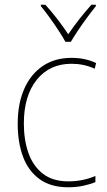

<svg xmlns="http://www.w3.org/2000/svg" viewBox="-20 -876 454 813"><path d="M269 -83Q195 -83 147.5 -117.5Q100 -152 77.5 -212.5Q55 -273 55 -352Q55 -437 82.5 -499.5Q110 -562 161 -596.5Q212 -631 283 -631Q341 -631 387 -609L381 -585Q357 -596 332.5 -601Q308 -606 283 -606Q190 -606 135.5 -538Q81 -470 81 -353Q81 -283 100.5 -228Q120 -173 161.5 -140.5Q203 -108 270 -108Q300 -108 329.5 -114Q359 -120 384 -131V-105Q363 -96 333 -89.5Q303 -83 269 -83ZM257 -699Q245 -721 226.5 -749Q208 -777 188.5 -804Q169 -831 153 -850V-856H172Q197 -829 223 -795Q249 -761 269 -731Q312 -794 367 -856H386V-850Q369 -829 349 -802Q329 -775 311 -748Q293 -721 280 -699Z"/></svg>

Font: Noto Sans Kannada UI SemiCondensed Thin
Style: Regular
Weight: 100
Width: 4
Designer: Jelle Bosma - Monotype Design Team
Foundry: Monotype Imaging Inc.
Version: Version 2.005; ttfautohint (v1.8.4.7-5d5b)